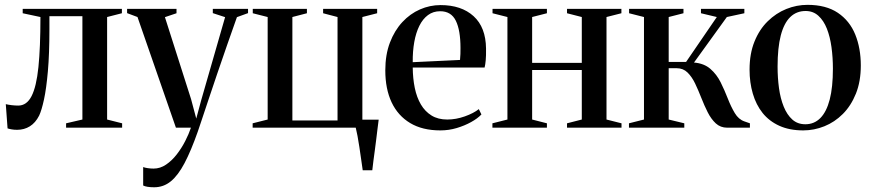

<svg xmlns="http://www.w3.org/2000/svg" viewBox="-20 -540 3682 812"><path d="M52.5 9Q39.5 9 29.5 7.2Q19.5 5.5 12 3L4.5 -99.5Q14.5 -97 29.5 -95.2Q44.5 -93.5 57 -93.5Q93 -93.5 113.5 -133.5Q134 -173.5 142.5 -256.2Q151 -339 151 -468L76 -484V-502.5H495.5V-484L433 -468V-34.5L496.5 -18.5V0H259.5V-18.5L328.5 -34.5V-471.5H189V-417Q189 -312.5 182.5 -238.8Q176 -165 166 -119Q156 -73 145.5 -51Q130 -20.5 106.2 -5.8Q82.5 9 52.5 9Z M632 252Q615.5 252 603.8 250Q592 248 585.5 244.5V166.5Q593 169.5 605.2 171.2Q617.5 173 629.5 173Q657.5 173 682.2 156.2Q707 139.5 727.5 113Q748 86.5 763.2 56.8Q778.5 27 787.5 0H724L561.5 -468L517.5 -484.5V-502.5H726.5V-484L677.5 -467.5L788 -121L810 -38.5L831 -116.5L932 -467.5L880 -484.5V-502.5H1029V-484.5L982 -467.5Q962 -411 940.2 -348.8Q918.5 -286.5 898 -226.2Q877.5 -166 860.5 -114.8Q843.5 -63.5 831.8 -28.8Q820 6 816.5 16.5Q788 97.5 760.5 149.8Q733 202 702.2 227Q671.5 252 632 252Z M1514 180Q1511 158 1507.2 132.5Q1503.5 107 1499.8 81.8Q1496 56.5 1492 35Q1488 13.5 1484.5 0H1048.5V-18.5L1112 -34.5V-468L1049 -484V-502.5H1278V-484L1216.5 -468V-30.5H1407.5V-468L1346.5 -484V-502.5H1575V-484L1512.5 -468V-34H1581.5Q1579 -14 1576.2 7.8Q1573.5 29.5 1570.8 52.2Q1568 75 1565 97.2Q1562 119.5 1559.2 140.5Q1556.5 161.5 1554.5 180Z M1842.5 11.5Q1766.5 11.5 1714.8 -19.5Q1663 -50.5 1636.2 -107.2Q1609.5 -164 1609.5 -242.5Q1609.5 -308.5 1629 -359.8Q1648.5 -411 1681.5 -446.5Q1714.5 -482 1756.2 -500.2Q1798 -518.5 1843 -518.5Q1931.5 -518.5 1983 -471.5Q2034.5 -424.5 2035.5 -335Q2036 -304 2034.2 -285.2Q2032.5 -266.5 2029.5 -254.5H1725.5Q1726 -208 1734.2 -168Q1742.5 -128 1760 -98.2Q1777.5 -68.5 1805 -51.5Q1832.5 -34.5 1871.5 -34.5Q1908.5 -34.5 1945.8 -47.8Q1983 -61 2005 -78.5L2016 -56Q2000 -39 1972.5 -23.8Q1945 -8.5 1911.5 1.5Q1878 11.5 1842.5 11.5ZM1725.5 -277 1925.5 -286.5Q1927 -300 1927.2 -312Q1927.5 -324 1927.5 -337Q1927.5 -412 1907.8 -452.2Q1888 -492.5 1841.5 -492.5Q1812 -492.5 1790 -476.2Q1768 -460 1753.5 -430.8Q1739 -401.5 1732 -362.2Q1725 -323 1725.5 -277Z M2062.5 0V-18.5L2126 -34.5V-468L2063 -484V-502.5H2293V-484L2230.5 -468V-274H2440.5V-468L2378 -484V-502.5H2608V-484L2545 -468V-34.5L2608.5 -18.5V0H2378V-18.5L2440.5 -34.5V-244H2230.5V-34.5L2293 -18.5V0Z M2640 0V-18.5L2703.5 -34.5V-468L2640.5 -484V-502.5H2870.5V-484L2808 -468V-278H2881.5L3011.5 -468L2944.5 -484V-502.5H3128V-484L3054 -468L2915 -275.5Q2957.5 -272 2984.2 -248.8Q3011 -225.5 3027.8 -191.8Q3044.5 -158 3058 -123.2Q3071.5 -88.5 3087.5 -61.8Q3103.5 -35 3128.5 -26.5L3151.5 -18.5V0H3055.5Q3027 0 3007.2 -18.2Q2987.5 -36.5 2973 -65.2Q2958.5 -94 2946 -126Q2933.5 -158 2919.8 -186.8Q2906 -215.5 2887.5 -233.5Q2869 -251.5 2842 -251.5H2808V-34.5L2874 -18.5V0Z M3150 -245.5Q3150 -313 3170.8 -364.2Q3191.5 -415.5 3226.8 -450Q3262 -484.5 3305.5 -502Q3349 -519.5 3395 -519.5Q3473.5 -519.5 3523.5 -485.8Q3573.5 -452 3597 -394Q3620.5 -336 3620.5 -263Q3620.5 -195.5 3599.8 -144Q3579 -92.5 3544.5 -58Q3510 -23.5 3466.5 -6Q3423 11.5 3377 11.5Q3319 11.5 3276 -8Q3233 -27.5 3205.2 -62.2Q3177.5 -97 3163.8 -144Q3150 -191 3150 -245.5ZM3386 -14.5Q3423.5 -14.5 3449.5 -40.8Q3475.5 -67 3489 -119Q3502.5 -171 3502.5 -249.5Q3502.5 -296.5 3496.5 -340.5Q3490.5 -384.5 3477 -418.8Q3463.5 -453 3441.2 -473.2Q3419 -493.5 3387 -493.5Q3348.5 -493.5 3322 -467.8Q3295.5 -442 3282 -390Q3268.5 -338 3268.5 -258.5Q3268.5 -211 3274.5 -167.2Q3280.5 -123.5 3294.5 -89Q3308.5 -54.5 3330.8 -34.5Q3353 -14.5 3386 -14.5Z"/></svg>

Font: Merriweather 144pt Medium
Style: Regular
Weight: 500
Version: Version 2.100